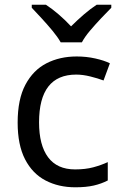

<svg xmlns="http://www.w3.org/2000/svg" viewBox="-20 -786 520 816"><path d="M300 10Q229 10 173.5 -19Q118 -48 86.5 -109Q55 -170 55 -265Q55 -364 88 -426Q121 -488 177.5 -517Q234 -546 306 -546Q347 -546 385 -537.5Q423 -529 447 -517L420 -444Q396 -453 364 -461Q332 -469 304 -469Q146 -469 146 -266Q146 -169 184.5 -117.5Q223 -66 299 -66Q343 -66 376.5 -75Q410 -84 438 -97V-19Q411 -5 378.5 2.5Q346 10 300 10ZM238 -606Q225 -629 203 -655.5Q181 -682 157 -708Q133 -734 115 -753V-766H175Q201 -749 229 -725Q257 -701 282 -674Q309 -701 337 -725Q365 -749 391 -766H453V-753Q434 -734 409.5 -708Q385 -682 362.5 -655.5Q340 -629 328 -606Z"/></svg>

Font: Noto Sans Hatran
Style: Regular
Weight: 400
Designer: Monotype Design Team
Foundry: Monotype Imaging Inc.
Version: Version 2.001; ttfautohint (v1.8.4.7-5d5b)